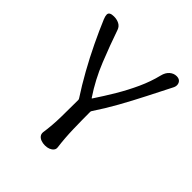

<svg xmlns="http://www.w3.org/2000/svg" viewBox="-189 -795 914 914"><g transform="rotate(45 267.5 -338.5)"><path d="M263 0Q248 0 236 -4.5Q224 -9 217.5 -17.5Q211 -26 212 -38Q220 -92 221 -151Q222 -210 222 -265Q222 -270 219 -274Q185 -326 151.5 -386Q118 -446 88.5 -507.5Q59 -569 36 -624Q30 -639 30 -648.5Q30 -658 38 -662.5Q46 -667 61 -667Q81 -667 96.5 -659Q112 -651 118 -634Q144 -558 177.5 -474.5Q211 -391 260 -318Q262 -314 264 -318Q296 -366 326 -416.5Q356 -467 380 -519.5Q404 -572 417 -625Q423 -650 438.5 -663.5Q454 -677 473 -677Q487 -677 495 -670Q503 -663 504.5 -651Q506 -639 498 -625Q470 -570 438.5 -508Q407 -446 373.5 -386Q340 -326 305 -274Q302 -270 302 -265Q302 -210 303.5 -151Q305 -92 312 -38Q314 -26 307 -17.5Q300 -9 288.5 -4.5Q277 0 263 0Z"/></g></svg>

Font: Winky Sans Light
Style: Regular
Weight: 300
Designer: Simon Atzbach
Foundry: typofactur
Version: Version 1.205